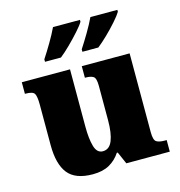

<svg xmlns="http://www.w3.org/2000/svg" viewBox="-113 -867 917 977"><g transform="rotate(-15 345.5 -378.0)"><path d="M257 10Q165 10 126 -39.5Q87 -89 87 -189V-402Q87 -445 78.5 -460Q70 -475 32 -475H28V-536H282V-234Q282 -170 293.5 -130Q305 -90 336 -90Q371 -90 386.5 -129Q402 -168 402 -235V-417Q402 -458 388 -466.5Q374 -475 348 -475H344V-536H596V-121Q596 -78 611 -69.5Q626 -61 652 -61H664V0H435L407 -64H402Q380 -30 345 -10Q310 10 257 10ZM366 -619Q387 -651 411 -691.5Q435 -732 451 -766H593V-756Q583 -739 557.5 -710Q532 -681 502.5 -652.5Q473 -624 450 -606H366ZM169 -619Q190 -651 214 -691.5Q238 -732 254 -766H396V-756Q386 -739 360 -710Q334 -681 305 -652.5Q276 -624 253 -606H169Z"/></g></svg>

Font: Noto Serif Ethiopic Black
Style: Regular
Weight: 900
Designer: Monotype Design Team
Foundry: Monotype Imaging Inc.
Version: Version 2.102; ttfautohint (v1.8.4.7-5d5b)